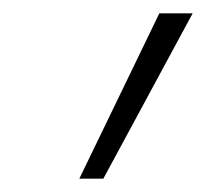

<svg xmlns="http://www.w3.org/2000/svg" viewBox="-20 -704 324 288"><path d="M99 -436 219 -684H269L135 -436Z"/></svg>

Font: Fira Sans ExtraLight
Style: Italic
Weight: 275
Italic angle: -8°
Designer: Carrois Corporate & Edenspiekermann AG
Foundry: Carrois Corporate GbR & Edenspiekermann AG
Version: Version 4.203